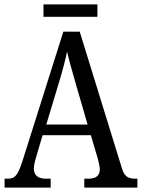

<svg xmlns="http://www.w3.org/2000/svg" viewBox="-20 -859 649 879"><path d="M179 -782H426V-839H179ZM1 0H212V-41H190C152 -41 135 -58 135 -88C135 -103 141 -126 146 -142L175 -240H396L427 -135C432 -116 437 -95 437 -83C437 -56 420 -41 386 -41H366V0H609V-41H600C565 -41 549 -52 538 -89L345 -714H270L82 -119C61 -55 48 -41 16 -41H1ZM192 -289 251 -485C267 -538 279 -583 287 -623C296 -583 310 -535 327 -475L381 -289Z"/></svg>

Font: Noto Serif Sinhala Condensed
Style: Regular
Weight: 400
Width: 3
Designer: Jelle Bosma - Monotype Design Team
Foundry: Monotype Imaging Inc.
Version: Version 2.007